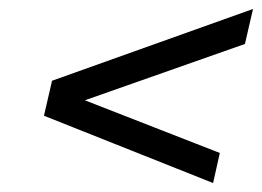

<svg xmlns="http://www.w3.org/2000/svg" viewBox="-20 -590 584 428"><path d="M544 -570 526 -492 131 -353 137 -379 470 -249 455 -182 78 -332 96 -410Z"/></svg>

Font: Instrument Sans
Style: Italic
Weight: 400
Italic angle: -13°
Designer: Rodrigo Fuenzalida
Foundry: fragTYPE
Version: Version 1.000;gftools[0.9.28]